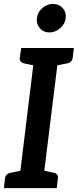

<svg xmlns="http://www.w3.org/2000/svg" viewBox="-23 -968 400 988"><path d="M71 0 159 -721H283L194 0ZM-3 0 3 -52Q5 -64 12 -70Q19 -76 31 -79L96 -92L97 0ZM168 0 192 -92 254 -79Q266 -76 271 -70Q276 -64 275 -52L269 0ZM186 -721 162 -629 100 -642Q89 -645 83.5 -651.5Q78 -658 79 -670L86 -721ZM357 -721 351 -670Q349 -658 342 -651.5Q335 -645 323 -642L257 -629V-721ZM231 -801Q201 -801 182 -823Q163 -845 167 -874Q170 -905 195 -926.5Q220 -948 249 -948Q280 -948 299.5 -926.5Q319 -905 315 -874Q312 -845 286.5 -823Q261 -801 231 -801Z"/></svg>

Font: Aleo SemiBold
Style: Italic
Weight: 600
Italic angle: -7°
Designer: Alessio Laiso
Foundry: Alessio Laiso
Version: Version 2.001;gftools[0.9.29]